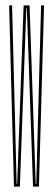

<svg xmlns="http://www.w3.org/2000/svg" viewBox="-20 -695 203 715"><path d="M32 0 14 -675H25L42 -10H44L68 -675H90L113 -10H115L133 -675H144L125 0H103L80 -664H78L54 0Z"/></svg>

Font: Anybody UltraCondensed Thin
Style: Regular
Weight: 100
Width: 1
Designer: Tyler Finck
Foundry: Etcetera Type Company
Version: Version 1.110